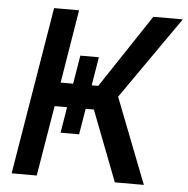

<svg xmlns="http://www.w3.org/2000/svg" viewBox="-52 -779 812 830"><g transform="rotate(5 354.0 -364.0)"><path d="M280.3 -532.7H360.8L304.7 -193.4H224.1ZM28.8 0 149.4 -727.5H257.8L205.6 -409.2H368.7L580.1 -727.5H708L458.5 -370.1L602.5 0H476.6L358.9 -305.7H188.5L137.7 0Z"/></g></svg>

Font: Inter 24pt Medium
Style: Italic
Weight: 500
Italic angle: -9.3988°
Designer: Rasmus Andersson
Foundry: rsms
Version: Version 4.001;git-66647c0bb